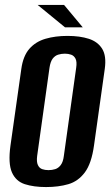

<svg xmlns="http://www.w3.org/2000/svg" viewBox="-20 -745 448 777"><path d="M166.3 12Q116.4 12 80.3 0.3Q44.1 -11.5 28.2 -47.6Q12.4 -83.8 22.4 -156.1L66.3 -466.3Q73.6 -518.8 99 -547.7Q124.4 -576.5 164.1 -588.1Q203.7 -599.7 253 -599.7Q303.2 -599.7 339.5 -588Q375.8 -576.2 393.6 -547.4Q411.3 -518.5 404 -466.3L360.5 -156.8Q350.4 -83.5 323.3 -47.3Q296.2 -11.1 256.5 0.4Q216.9 12 166.3 12ZM176.1 -56.5Q190.4 -56.5 203.4 -60.5Q216.4 -64.6 225.9 -77.2Q235.4 -89.8 238.3 -113.5L288.3 -470.8Q291.9 -495.2 285.7 -507.4Q279.5 -519.6 267.9 -523.7Q256.4 -527.8 242.5 -527.8Q228.2 -527.8 215.2 -523.7Q202.2 -519.6 193 -507.4Q183.9 -495.2 180.3 -470.8L130.3 -113.5Q127.4 -89.8 133.3 -77.2Q139.1 -64.6 150.7 -60.5Q162.2 -56.5 176.1 -56.5ZM243.1 -634.4 132.4 -725H239.3L314.9 -634.4Z"/></svg>

Font: Alumni Sans SC Thin
Style: Italic
Weight: 100
Italic angle: -8°
Designer: Robert E. Leuschke
Foundry: Robert E. Leuschke
Version: Version 1.016